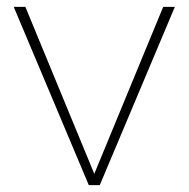

<svg xmlns="http://www.w3.org/2000/svg" viewBox="-20 -540 550 560"><path d="M239 0H271L490 -520H456L255 -33L54 -520H20Z"/></svg>

Font: Aspekta 100
Style: Regular
Weight: 100
Designer: Ivo Dolenc
Version: Version 2.000